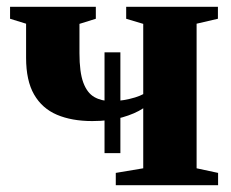

<svg xmlns="http://www.w3.org/2000/svg" viewBox="-20 -543 678 563"><path d="M319.5 0V-36L400 -49.5V-225.5Q376 -209.5 338.5 -198.8Q301 -188 250.5 -188Q190.5 -188 147 -206.5Q103.5 -225 80 -265.8Q56.5 -306.5 56.5 -373.5V-473.5L9.5 -488V-523H261V-488L213 -473V-387Q213 -331.5 224.2 -301Q235.5 -270.5 256.5 -258.5Q277.5 -246.5 306.5 -246.5Q324.5 -246.5 342.5 -249.5Q360.5 -252.5 375.8 -257.2Q391 -262 400 -267V-473L350 -488V-523H619V-488L556.5 -473.5V-49.5L619.5 -36V0ZM286.5 -94V-389.5H333V-94Z"/></svg>

Font: Merriweather 96pt ExtraBold
Style: Regular
Weight: 800
Version: Version 2.100